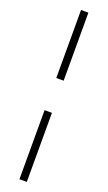

<svg xmlns="http://www.w3.org/2000/svg" viewBox="-190 -793 598 1066"><g transform="rotate(20 109.0 -260.0)"><path d="M131 -358.5H87.5V-760.5H131ZM87.5 239.5V-168.5H131V239.5Z"/></g></svg>

Font: Newsreader 60pt SemiBold
Style: Regular
Weight: 600
Designer: Hugues Gentile
Foundry: Production Type
Version: Version 1.003